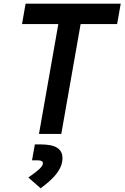

<svg xmlns="http://www.w3.org/2000/svg" viewBox="-20 -713 663 1022"><path d="M187.5 0H306.2L409.2 -585H603.5L622.6 -693.4H116.2L97.2 -585H290.5ZM196.3 289.1C259.3 242.7 312.5 191.9 312.5 128.9C312.5 78.6 274.9 55.7 196.3 55.7H165.5L150.4 140.6H182.1C199.7 140.6 208.5 145.5 208.5 155.8C208.5 175.8 177.7 198.7 130.9 231.9Z"/></svg>

Font: Cascadia Code SemiBold
Style: Italic
Weight: 600
Italic angle: -10°
Monospace: yes
Designer: Aaron Bell
Foundry: Saja Typeworks
Version: Version 2404.023